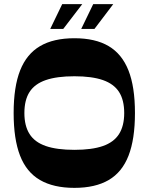

<svg xmlns="http://www.w3.org/2000/svg" viewBox="-20 -897 719 929"><path d="M340 12Q239 12 173.5 -26Q108 -64 77 -144Q46 -224 46 -350Q46 -477 77.5 -556.5Q109 -636 174 -674Q239 -712 340 -712Q441 -712 505.5 -674Q570 -636 601.5 -556.5Q633 -477 633 -350Q633 -224 602 -144Q571 -64 506 -26Q441 12 340 12ZM340 -172Q425 -172 478 -190.5Q531 -209 556 -248.5Q581 -288 581 -350Q581 -413 556 -452Q531 -491 478 -509.5Q425 -528 340 -528Q255 -528 201.5 -509.5Q148 -491 123 -452Q98 -413 98 -350Q98 -288 123 -248.5Q148 -209 201.5 -190.5Q255 -172 340 -172ZM286 -757H223L281 -877H378ZM437 -757H373L431 -877H528Z"/></svg>

Font: Ojuju
Style: Bold
Weight: 700
Designer: Chisaokwu Joboson, Mirko Velimirovic
Foundry: Udi Foundry
Version: Version 1.000